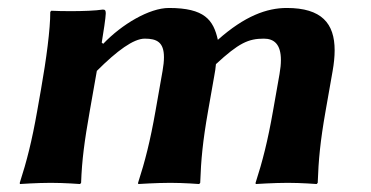

<svg xmlns="http://www.w3.org/2000/svg" viewBox="-20 -459 932 482"><path d="M239.1 -349 235.4 -352C239.4 -374.8 245.5 -416.5 245.5 -425C245.5 -431.9 244.6 -435 238.3 -435C219.6 -432.1 187.3 -431 157.2 -431C139.1 -431 121.8 -431.4 108.7 -432L106.2 -429C106.4 -386.3 96.2 -309.7 83 -235L73.3 -180C60.1 -105 47.1 -54 29.6 0L30 3C30 3 72.6 0 107.6 0C141.6 0 181 3 181 3L183.6 0C185.6 -57 191.9 -104 205.3 -180L223.1 -281C274.1 -332 315.4 -362 343.4 -362C373.7 -362 391.6 -353.1 391.6 -315.4C391.6 -305.9 390.5 -294.5 388.1 -281L370.3 -180C357.1 -105 344.1 -54 326.6 0L327 3C327 3 372.6 0 407.6 0C441.6 0 480 3 480 3L482.6 0C484.6 -57 488.9 -104 502.3 -180L517.8 -268C520.3 -282 521 -286 522.1 -298C579.5 -351 603.4 -362 642.4 -362C667.9 -362 685.2 -348 685.2 -308.4C685.2 -298.3 684.1 -286.6 681.7 -273L665.3 -180C652.1 -105 639.1 -54 621.6 0L622 3C622 3 667.6 0 702.6 0C736.6 0 775 3 775 3L777.6 0C779.6 -57 783.9 -104 797.3 -180L814.9 -280C818.3 -299.1 820.1 -316.7 820.1 -332.7C820.1 -400.4 787.3 -439 700 -439C650 -439 594.4 -419 526.9 -359C515.7 -409 493.6 -439 404 -439C355 -439 285.7 -398 239.1 -349Z"/></svg>

Font: Linux Biolinum O 
Style: Bold Italic
Weight: 700
Designer: Philipp H. Poll
Foundry: Philipp H. Poll
Version: Version 1.3.2